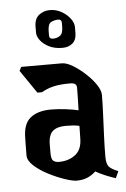

<svg xmlns="http://www.w3.org/2000/svg" viewBox="-52 -754 517 788"><g transform="rotate(-5 206.5 -360.5)"><path d="M393 -5Q369 -13 349 -21.5Q329 -30 311 -40Q297 -26 277.5 -17.5Q258 -9 233 -9Q216 -9 183.5 -20Q151 -31 117 -48.5Q83 -66 59.5 -87.5Q36 -109 36 -130Q36 -156 36.5 -176.5Q37 -197 37 -201Q37 -260 67.5 -284.5Q98 -309 153 -309Q181 -309 213 -305Q245 -301 265 -296Q266 -324 266.5 -349.5Q267 -375 267 -388Q267 -399 261 -404Q255 -409 239 -409Q200 -409 173 -403Q146 -397 122 -383H103L38 -478L46 -494H213Q233 -494 258.5 -478.5Q284 -463 309 -440Q334 -417 350 -393Q366 -369 366 -351Q366 -318 364 -273Q362 -228 360 -181.5Q358 -135 358 -97Q358 -67 368 -55.5Q378 -44 406 -33ZM135 -130Q135 -105 144 -98.5Q153 -92 166 -92Q207 -92 234.5 -113.5Q262 -135 262 -181Q262 -190 262.5 -203Q263 -216 263 -232Q252 -235 236 -236Q220 -237 207 -237Q171 -237 153 -221Q135 -205 135 -165ZM222 -557Q190 -557 167 -568.5Q144 -580 131.5 -596.5Q119 -613 119 -627V-652Q119 -686 138.5 -701Q158 -716 183 -716Q209 -716 231 -703.5Q253 -691 266.5 -673Q280 -655 280 -638V-615Q280 -585 263.5 -571Q247 -557 222 -557ZM186 -598Q203 -598 215.5 -607Q228 -616 228 -644V-660Q228 -674 214 -674Q199 -674 185 -667Q171 -660 171 -628V-612Q171 -598 186 -598Z"/></g></svg>

Font: Jaini Purva
Style: Regular
Weight: 400
Designer: Maithili Shingre, Girish Dalvi (Devanagari), Taresh Vohra (Latin)
Foundry: Ek Type
Version: Version 2.000; ttfautohint (v1.8.4.7-5d5b)